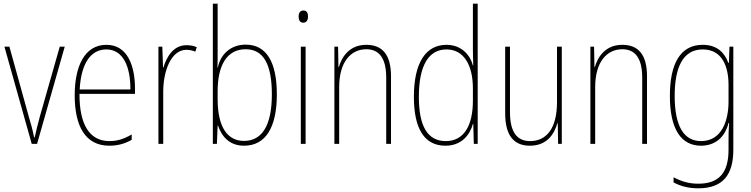

<svg xmlns="http://www.w3.org/2000/svg" viewBox="-20 -780 4072 1041"><path d="M152 0H181L331 -527H304L196 -148C185 -108 177 -74 168 -35H165C157 -75 148 -109 136 -148L31 -527H4Z M557 -537C440 -537 385 -423 385 -263C385 -97 442 10 573 10C621 10 659 -2 694 -22V-51C651 -26 616 -15 573 -15C465 -15 410 -106 411 -271H712V-298C712 -424 671 -537 557 -537ZM557 -512C648 -512 688 -417 687 -295H412C420 -440 474 -512 557 -512Z M991 -535C919 -535 883 -470 866 -414H864L860 -527H839V0H865V-283C865 -394 907 -510 991 -510C1010 -510 1026 -505 1039 -500L1047 -524C1030 -532 1010 -535 991 -535Z M1160 -494V-760H1134V0H1156L1160 -99H1162C1184 -35 1228 10 1303 10C1422 10 1481 -92 1481 -268C1481 -445 1424 -538 1312 -538C1232 -538 1176 -487 1161 -414H1159C1160 -436 1160 -469 1160 -494ZM1312 -513C1410 -513 1454 -429 1454 -268C1454 -99 1400 -16 1303 -16C1215 -16 1160 -88 1160 -243V-285C1160 -424 1209 -513 1312 -513Z M1625 -723C1605 -723 1599 -706 1599 -690C1599 -672 1606 -657 1624 -657C1642 -657 1650 -671 1650 -691C1650 -707 1645 -723 1625 -723ZM1637 -527H1611V0H1637Z M1966 -537C1877 -537 1834 -475 1817 -416H1815L1813 -527H1793V0H1819V-308C1819 -445 1883 -513 1966 -513C2033 -513 2074 -468 2074 -359V0H2100V-366C2100 -485 2052 -537 1966 -537Z M2395 10C2484 10 2528 -50 2544 -108H2546L2549 0H2570V-760H2544V-511C2544 -483 2545 -456 2546 -425H2544C2530 -481 2482 -537 2401 -537C2288 -537 2224 -439 2224 -255C2224 -82 2281 10 2395 10ZM2397 -15C2295 -15 2251 -101 2251 -255C2251 -425 2304 -512 2401 -512C2493 -512 2544 -430 2544 -300V-234C2544 -100 2496 -15 2397 -15Z M3026 -527H3000V-227C3000 -82 2942 -15 2854 -15C2784 -15 2745 -62 2745 -173V-527H2719V-166C2719 -49 2763 10 2853 10C2946 10 2985 -53 3002 -112H3004L3006 0H3026Z M3354 -537C3265 -537 3222 -475 3205 -416H3203L3201 -527H3181V0H3207V-308C3207 -445 3271 -513 3354 -513C3421 -513 3462 -468 3462 -359V0H3488V-366C3488 -485 3440 -537 3354 -537Z M3790 -537C3667 -537 3612 -432 3612 -260C3612 -78 3674 10 3781 10C3861 10 3912 -40 3930 -113H3933C3930 -72 3930 -47 3930 -14V32C3930 156 3879 216 3766 216C3712 216 3671 202 3632 181V209C3669 229 3712 241 3766 241C3900 241 3956 167 3956 32V-527H3935L3932 -439H3929C3910 -491 3871 -537 3790 -537ZM3790 -512C3893 -512 3930 -424 3930 -319V-229C3930 -129 3895 -15 3781 -15C3688 -15 3638 -95 3638 -260C3638 -413 3682 -512 3790 -512Z"/></svg>

Font: Noto Sans Lao Condensed Thin
Style: Regular
Weight: 100
Width: 3
Designer: Monotype Design Team
Foundry: Monotype Imaging Inc.
Version: Version 2.003